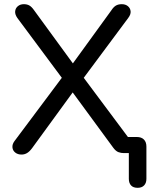

<svg xmlns="http://www.w3.org/2000/svg" viewBox="-20 -732 720 918"><path d="M638 166Q617 166 606.5 154.5Q596 143 596 123V-17L613 0H572Q559 0 546.5 -4.5Q534 -9 522 -25L310 -314H345L133 -23Q121 -7 109 0Q97 7 83 7Q65 7 53 -2.5Q41 -12 39.5 -27Q38 -42 49 -57L289 -378V-342L63 -646Q51 -663 52.5 -678Q54 -693 65.5 -702.5Q77 -712 94 -712Q109 -712 120 -706Q131 -700 143 -683L343 -409H314L512 -682Q523 -699 534.5 -705.5Q546 -712 562 -712Q580 -712 591.5 -702.5Q603 -693 604.5 -678Q606 -663 593 -646L367 -342V-378L617 -43L567 -77H634Q656 -77 668 -65Q680 -53 680 -31V123Q680 143 669 154.5Q658 166 638 166Z"/></svg>

Font: Nunito Medium
Style: Regular
Weight: 500
Designer: Vernon Adams
Foundry: Vernon Adams
Version: Version 3.601